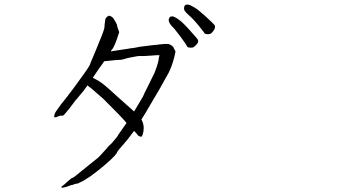

<svg xmlns="http://www.w3.org/2000/svg" viewBox="-20 -823 1540 869"><path d="M876 -710.9Q856.4 -734.4 842.8 -747.1Q829.1 -758.8 821.8 -766.6Q814.5 -774.4 813.5 -780.3Q811.5 -787.1 814.5 -793.9Q815.4 -798.8 820.3 -800.8Q825.2 -803.7 833 -801.8Q840.8 -800.8 851.6 -793.9Q864.3 -787.1 875 -779.3Q888.7 -767.6 908.2 -751Q951.2 -711.9 952.6 -707Q954.1 -702.1 952.6 -696.3Q951.2 -690.4 945.3 -682.6Q939.5 -674.8 934.6 -671.4Q929.7 -668 919.9 -668Q909.2 -668.9 906.2 -671.9Q906.2 -673.8 876 -710.9ZM799.8 -653.3Q773.4 -687.5 769.5 -692.4Q756.8 -705.1 751 -712.9Q745.1 -721.7 744.1 -728.5Q742.2 -734.4 746.1 -741.2Q747.1 -746.1 752.9 -748Q757.8 -750 764.6 -748Q772.5 -746.1 783.2 -738.3Q794.9 -730.5 804.7 -721.7Q818.4 -709 835 -690.4Q874 -647.5 876 -642.6Q877.9 -637.7 876 -631.8Q874 -626 867.2 -619.1Q860.4 -612.3 855.5 -609.4Q850.6 -606.4 839.4 -607.4Q828.1 -608.4 827.1 -612.3Q824.2 -620.1 799.8 -653.3ZM580.1 -221.7Q549.8 -180.7 544.9 -177.7V-176.8Q514.6 -142.6 512.7 -138.7Q510.7 -133.8 507.8 -129.9V-128.9Q502.9 -124 500 -119.1Q486.3 -103.5 453.1 -75.2Q438.5 -62.5 426.8 -53.7Q415 -44.9 409.2 -40Q404.3 -36.1 402.3 -35.2Q393.6 -27.3 383.8 -21.5L352.5 -2Q348.6 -1 341.8 2.9H340.8Q335.9 6.8 330.1 7.8Q321.3 8.8 313.5 11.7Q305.7 15.6 303.7 14.6H302.7Q301.8 14.6 278.3 23.4Q262.7 28.3 258.8 25.4Q257.8 24.4 256.8 23.4L260.7 20.5Q263.7 17.6 263.7 17.6Q266.6 16.6 285.2 -1Q300.8 -13.7 302.7 -15.6Q313.5 -20.5 317.4 -23.4L383.8 -77.1Q418.9 -105.5 422.9 -108.4Q429.7 -114.3 437.5 -123Q462.9 -151.4 463.9 -152.3Q469.7 -160.2 471.7 -162.1Q477.5 -166 487.3 -176.8Q513.7 -207 513.7 -210Q513.7 -210.9 514.6 -211.9Q537.1 -244.1 552.7 -266.6Q530.3 -293.9 446.3 -377Q443.4 -379.9 418 -401.4Q393.6 -423.8 381.8 -431.6Q378.9 -434.6 376 -436.5Q360.4 -415 358.4 -412.1Q352.5 -405.3 339.4 -389.6Q326.2 -374 325.2 -372.1H324.2Q320.3 -367.2 294.9 -333Q269.5 -300.8 263.7 -298.8Q257.8 -301.8 245.1 -296.9Q231.4 -291 227.5 -292Q224.6 -292 225.6 -299.8Q227.5 -311.5 237.3 -324.2Q253.9 -346.7 256.8 -351.6Q286.1 -388.7 288.1 -390.6Q288.1 -390.6 289.1 -392.6L314.5 -425.8L360.4 -489.3Q389.6 -529.3 389.6 -538.1L413.1 -593.8Q434.6 -646.5 440.4 -661.1Q455.1 -697.3 453.1 -708Q453.1 -711.9 456.1 -731.4Q457 -738.3 458 -739.3Q460.9 -744.1 465.8 -748Q472.7 -752.9 474.6 -752Q487.3 -748 493.2 -740.2Q509.8 -712.9 509.8 -710Q508.8 -705.1 519.5 -677.7Q498 -607.4 485.4 -597.7Q483.4 -595.7 483.4 -593.8L482.4 -590.8H485.4L490.2 -591.8L528.3 -597.7Q569.3 -603.5 571.3 -604.5Q578.1 -604.5 592.8 -607.4Q616.2 -612.3 620.1 -612.3Q671.9 -619.1 674.8 -619.1Q684.6 -619.1 703.1 -622.1Q730.5 -625 740.2 -624Q750 -623 762.7 -612.3Q763.7 -611.3 764.6 -609.4L774.4 -589.8Q771.5 -575.2 768.6 -563.5Q765.6 -551.8 762.7 -543Q756.8 -523.4 749 -505.9Q745.1 -495.1 731.4 -472.7Q712.9 -440.4 711.9 -437.5Q710 -432.6 676.8 -377Q638.7 -312.5 637.7 -310.5Q630.9 -299.8 620.1 -282.2Q622.1 -278.3 624 -274.4Q630.9 -256.8 630.4 -242.7Q629.9 -228.5 627.4 -219.7Q625 -210.9 622.1 -206.1Q621.1 -203.1 614.3 -205.1Q606.4 -207 601.6 -213.9Q597.7 -219.7 586.9 -230.5Q583 -225.6 580.1 -221.7ZM586.9 -318.4 627 -385.7Q630.9 -396.5 651.4 -436.5Q678.7 -491.2 679.7 -494.1Q698.2 -542 699.2 -562.5Q699.2 -564.5 701.2 -570.3L702.1 -573.2H698.2Q696.3 -573.2 689.5 -573.2Q685.5 -573.2 663.1 -571.3Q637.7 -569.3 623 -569.3Q611.3 -570.3 599.6 -568.4Q585.9 -565.4 574.2 -563.5Q561.5 -561.5 551.8 -558.6Q532.2 -552.7 529.3 -552.7Q519.5 -551.8 500 -550.8L453.1 -545.9H452.1L451.2 -544.9Q451.2 -543.9 442.4 -532.2Q433.6 -521.5 402.3 -474.6Q401.4 -472.7 400.4 -470.7Q409.2 -466.8 429.2 -455.1Q449.2 -443.4 505.9 -390.6Q559.6 -342.8 586.9 -318.4Z"/></svg>

Font: ToneOZ-Zhuyin-Tsuipita-TC
Style: Regular
Weight: 400
Designer: ÂÆ£ÂøóÂáåJeffrey Xuan(jeffreyx@gmail.com, ToneOZ.com) ÈòøÂù§(cjkFonts)
Foundry: ToneOZ
Version: Version 0.240710